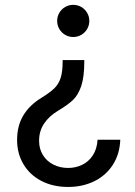

<svg xmlns="http://www.w3.org/2000/svg" viewBox="-20 -572 551 784"><path d="M215.8 -119.1Q180.7 -98.1 160.2 -67.6Q139.6 -37.1 139.6 2.9Q139.6 36.1 155.3 61.3Q170.9 86.4 198 100.1Q225.1 113.8 258.3 113.8Q288.6 113.8 314.9 101.3Q341.3 88.9 358.6 63Q376 37.1 378.4 -1.5H471.2Q468.8 58.1 440.2 101.8Q411.6 145.5 364 168.5Q316.4 191.4 258.3 191.4Q196.3 191.4 148.9 166.7Q101.6 142.1 75.7 98.4Q49.8 54.7 49.8 -0.5Q49.8 -58.1 75 -100.3Q100.1 -142.6 148.9 -172.4Q183.6 -193.8 201.4 -210.9Q219.2 -228 227.5 -253.4Q235.8 -278.8 235.8 -321.3V-326.7H324.2V-321.3Q324.2 -257.8 311.8 -220.9Q299.3 -184.1 278.1 -163.8Q256.8 -143.6 215.8 -119.1ZM344.7 -486.8Q344.7 -468.8 335.9 -453.6Q327.1 -438.5 312 -429.7Q296.9 -420.9 278.8 -420.9Q261.2 -420.9 246.1 -429.7Q231 -438.5 222.2 -453.6Q213.4 -468.8 213.4 -486.8Q213.4 -504.4 222.2 -519.5Q231 -534.7 246.1 -543.5Q261.2 -552.2 278.8 -552.2Q296.9 -552.2 312 -543.5Q327.1 -534.7 335.9 -519.5Q344.7 -504.4 344.7 -486.8Z"/></svg>

Font: Inter RS Variable
Style: Regular
Weight: 400
Designer: Rasmus Andersson (customised by Maria Ramos and Noel Pretorius)
Foundry: rsms
Version: Version 3.001;Glyphs 3.2.3 (3260)